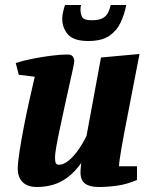

<svg xmlns="http://www.w3.org/2000/svg" viewBox="-20 -737 610 768"><path d="M127 11Q101 11 84 1.5Q67 -8 59 -24.5Q51 -41 51 -62Q51 -85 58 -130.5Q65 -176 75.5 -230.5Q86 -285 98 -338Q110 -391 119 -430L55 -438L43 -485Q74 -495 112.5 -502.5Q151 -510 187.5 -514.5Q224 -519 250 -519Q265 -519 271 -511Q277 -503 277 -492Q277 -487 271.5 -460.5Q266 -434 257 -395Q248 -356 238.5 -311.5Q229 -267 220 -225Q211 -183 205.5 -152Q200 -121 200 -108Q200 -92 203 -85Q206 -78 217 -78Q232 -78 250.5 -91.5Q269 -105 288.5 -131Q308 -157 326 -193L384 -507L538 -521L477 -206Q471 -176 466.5 -148.5Q462 -121 459 -101Q456 -81 456 -72H528V-17Q488 0 449.5 5.5Q411 11 376 11Q339 11 320.5 -2.5Q302 -16 302 -47Q302 -53 302.5 -61Q303 -69 304 -75.5Q305 -82 305 -85Q279 -49 251 -28Q223 -7 192.5 2Q162 11 127 11ZM333 -573Q275 -573 252 -599Q229 -625 229 -662Q229 -675 232.5 -690Q236 -705 240 -717H304Q302 -707 302 -698Q302 -682 308.5 -669Q315 -656 347 -656Q375 -656 390 -664Q405 -672 412 -686Q419 -700 423 -717H485Q478 -680 462.5 -647Q447 -614 417 -593.5Q387 -573 333 -573Z"/></svg>

Font: Manuale ExtraBold
Style: Italic
Weight: 800
Italic angle: -11°
Designer: Eduardo Tunni / Pablo Cosgaya
Foundry: Eduardo Tunni / Pablo Cosgaya
Version: Version 1.002